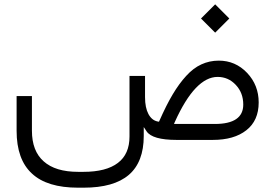

<svg xmlns="http://www.w3.org/2000/svg" viewBox="-20 -642 1263 881"><path d="M902.3 -557.1 967.3 -492.2 1032.2 -557.1 967.3 -622.1ZM645.5 -196.3V-293.5H574.2V-15.6C574.2 38.1 556.6 78.6 521 105.5C485.4 132.8 432.6 146.5 363.3 146.5H338.4C269 146.5 216.3 130.4 180.7 98.6C144.5 66.9 126.5 20 126.5 -42.5V-201.2H56.2V-42C56.2 45.9 79.6 111.3 126.5 154.3C172.9 197.8 243.7 219.2 338.4 219.2H363.3C456.1 219.2 525.4 199.7 571.3 160.2C616.7 121.1 639.6 61.5 639.6 -18.1V-35.2V-59.1L652.8 -39.1C670.4 -13.2 716.3 0 790 0H956.1C1021 0 1072.8 -14.6 1110.4 -44.4C1147.9 -73.7 1167 -116.2 1167 -171.9C1167 -224.6 1149.4 -270 1113.8 -307.6C1078.1 -345.2 1034.7 -363.8 983.9 -363.8C955.1 -363.8 928.7 -357.9 904.3 -346.7C879.4 -335.4 856.4 -317.9 834.5 -293.9C812.5 -270 792 -241.7 772.5 -209C752.9 -176.3 732.9 -136.2 711.9 -88.9L709.5 -83.5L703.6 -84.5C685.5 -87.9 671.4 -99.6 661.1 -118.7C650.9 -137.7 645.5 -163.6 645.5 -196.3ZM1096.2 -162.1C1096.2 -103 1052.7 -73.2 965.8 -73.2H789.6H778.3L782.7 -83.5C844.7 -220.7 910.2 -289.1 978.5 -289.1C1011.2 -289.1 1039.1 -276.9 1062 -252.4C1085 -228 1096.2 -197.8 1096.2 -162.1Z"/></svg>

Font: Shabnam FD Light
Style: Regular
Weight: 300
Foundry: DejaVu fonts team - Redesigned by Saber Rastikerdar - Based on Vazir font
Version: Version 5.00;October 20, 2019;FontCreator 12.0.0.2547 64-bit